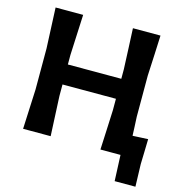

<svg xmlns="http://www.w3.org/2000/svg" viewBox="-123 -825 1036 1090"><g transform="rotate(15 395.0 -280.0)"><path d="M69.5 0Q72 -57.5 74.5 -112Q77 -166.5 80 -233.5V-474.5Q77 -544 74.5 -599Q72 -654 69.5 -713H231.5Q229 -654 226.2 -599Q223.5 -544 220.5 -474.5V-418.5H534.5V-474.5Q531.5 -544 529.2 -599Q527 -654 524 -713H686Q683.5 -654 681 -599Q678.5 -544 675 -474.5V-233.5Q676.5 -203 677.8 -175.8Q679 -148.5 680 -122.5Q703 -123.5 725.5 -124.8Q748 -126 770.5 -127Q769.5 -85.5 768.5 -49.5Q767.5 -13.5 766.5 20.5Q767.5 53 768.5 86.2Q769.5 119.5 770.5 152.5H648.5L642 0H524Q527 -57.5 529.2 -112Q531.5 -166.5 534.5 -233.5V-301H220.5V-233.5Q223.5 -166.5 226.2 -112.2Q229 -58 231.5 0Z"/></g></svg>

Font: Commissioner Loud SemiBold
Style: Regular
Weight: 600
Designer: Kostas Bartsokas
Foundry: Kostas Bartsokas
Version: Version 1.000; ttfautohint (v1.8.3)